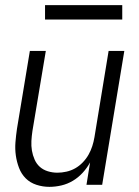

<svg xmlns="http://www.w3.org/2000/svg" viewBox="-20 -718 540 746"><path d="M172 8Q146 8 121.5 0Q97 -8 80 -25Q63 -42 54 -65.5Q45 -89 41.5 -114Q38 -139 40 -165Q42 -191 46 -218L96 -520H158L106 -209Q103 -189 102 -170Q101 -151 104 -133Q107 -115 114.5 -98Q122 -81 135 -69.5Q148 -58 166 -52.5Q184 -47 203 -47Q220 -47 238 -51Q256 -55 272 -64Q288 -73 301.5 -87Q315 -101 324 -117Q333 -133 338.5 -150Q344 -167 347 -185L402 -520H463L377 0H316L330 -87Q318 -65 301 -46.5Q284 -28 263 -15.5Q242 -3 218.5 2.5Q195 8 172 8ZM155 -642V-698H455V-642Z"/></svg>

Font: Iosevka SS04 Light
Style: Italic
Weight: 300
Italic angle: -9°
Monospace: yes
Designer: Belleve Invis
Foundry: Belleve Invis
Version: Version 19.0.0; ttfautohint (v1.8.4)